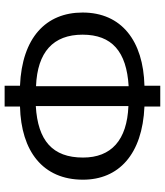

<svg xmlns="http://www.w3.org/2000/svg" viewBox="40 -770 729 850"><g transform="rotate(90 405.0 -344.5)"><path d="M359 -68V0H451V-68C649 -73 775 -169 775 -347C775 -504 664 -610 451 -619V-689H359V-619C161 -614 35 -518 35 -345C35 -183 146 -77 359 -68ZM677 -347C677 -212 602 -147 449 -138V-548C600 -542 677 -472 677 -347ZM133 -345C133 -475 208 -540 361 -549V-139C210 -145 133 -215 133 -345Z"/></g></svg>

Font: FiraGO Unicode
Style: Regular
Weight: 400
Designer: bBox Type
Foundry: bBox Type GmbH
Version: Version 1.001;PS 001.001;hotconv 1.0.88;makeotf.lib2.5.64775